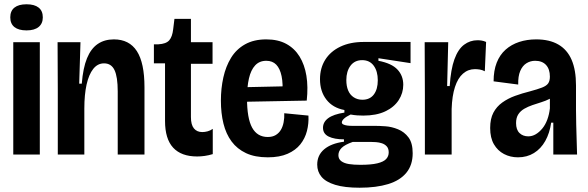

<svg xmlns="http://www.w3.org/2000/svg" viewBox="-20 -722 2749 897"><path d="M42 0V-525H166V0ZM104 -580Q67 -580 47.5 -595.5Q28 -611 28 -641Q28 -671 47.5 -686.5Q67 -702 104 -702Q141 -702 160.5 -686.5Q180 -671 180 -641Q180 -612 160.5 -596Q141 -580 104 -580Z M250 0V-300L249 -525H356L350 -331H362Q368 -405 386.5 -450Q405 -495 436.5 -516.5Q468 -538 512 -538Q584 -538 619.5 -483Q655 -428 655 -314V0H530V-295Q530 -363 515 -394.5Q500 -426 466 -426Q436 -426 415.5 -400Q395 -374 384.5 -327Q374 -280 374 -215V0Z M901 9Q827 9 789 -32Q751 -73 751 -157V-426H699V-515H720Q756 -517 770.5 -533.5Q785 -550 789 -585L795 -634H872V-525H973V-424H872V-175Q872 -139 886 -122Q900 -105 925 -105Q937 -105 950 -108.5Q963 -112 974 -120V-2Q954 4 936 6.5Q918 9 901 9Z M1231 13Q1171 13 1129.5 -6.5Q1088 -26 1062 -61Q1036 -96 1024 -144.5Q1012 -193 1012 -252Q1012 -309 1023.5 -360.5Q1035 -412 1059.5 -452Q1084 -492 1125 -515Q1166 -538 1224 -538Q1279 -538 1317.5 -517Q1356 -496 1379.5 -458Q1403 -420 1411.5 -368Q1420 -316 1413 -252L1094 -246V-314L1321 -319L1299 -277Q1303 -331 1295.5 -366.5Q1288 -402 1270.5 -420Q1253 -438 1224 -438Q1192 -438 1172 -416.5Q1152 -395 1143 -355.5Q1134 -316 1134 -263Q1134 -169 1158 -125.5Q1182 -82 1231 -82Q1253 -82 1268 -91Q1283 -100 1292 -115Q1301 -130 1305 -150.5Q1309 -171 1308 -193L1421 -182Q1423 -145 1414 -110Q1405 -75 1383 -47.5Q1361 -20 1323.5 -3.5Q1286 13 1231 13Z M1660 155Q1590 155 1546 141.5Q1502 128 1482 104Q1462 80 1462 47Q1462 3 1494.5 -24.5Q1527 -52 1587 -60V-71Q1542 -71 1515.5 -84Q1489 -97 1489 -125Q1489 -152 1513.5 -170Q1538 -188 1589 -196V-208Q1535 -218 1505 -256.5Q1475 -295 1475 -352Q1475 -404 1499.5 -443Q1524 -482 1570 -504Q1616 -526 1679 -526H1898V-427L1748 -450V-438Q1810 -426 1837 -397Q1864 -368 1864 -326Q1864 -287 1842.5 -254Q1821 -221 1779.5 -201.5Q1738 -182 1677 -182Q1664 -182 1649 -183Q1634 -184 1618 -187Q1597 -177 1587 -167.5Q1577 -158 1577 -150Q1577 -144 1584 -140.5Q1591 -137 1602 -135.5Q1613 -134 1626 -134H1733Q1752 -134 1781 -132Q1810 -130 1839.5 -118Q1869 -106 1888.5 -80Q1908 -54 1908 -6Q1908 49 1878.5 85Q1849 121 1793.5 138Q1738 155 1660 155ZM1663 48Q1714 48 1743 41Q1772 34 1784 21Q1796 8 1796 -10Q1796 -28 1787 -38Q1778 -48 1764.5 -52.5Q1751 -57 1736.5 -58Q1722 -59 1711 -59H1628Q1591 -46 1576 -31Q1561 -16 1561 3Q1561 21 1574.5 31Q1588 41 1610.5 44.5Q1633 48 1663 48ZM1673 -256Q1708 -256 1726.5 -280.5Q1745 -305 1745 -347Q1745 -389 1726 -415Q1707 -441 1672 -441Q1637 -441 1617.5 -415Q1598 -389 1598 -348Q1598 -320 1606.5 -299.5Q1615 -279 1632.5 -267.5Q1650 -256 1673 -256Z M1965 0V-276L1964 -525H2074L2069 -320H2081Q2086 -398 2103 -445Q2120 -492 2148 -513Q2176 -534 2211 -534Q2220 -534 2230 -532.5Q2240 -531 2251 -526L2245 -389Q2234 -395 2222 -397Q2210 -399 2199 -399Q2167 -399 2143 -378Q2119 -357 2105.5 -315.5Q2092 -274 2090 -213V0Z M2400 13Q2364 13 2334.5 -2.5Q2305 -18 2287.5 -48Q2270 -78 2270 -124Q2270 -167 2285 -195.5Q2300 -224 2326.5 -243Q2353 -262 2386 -274Q2419 -286 2455 -295Q2492 -305 2512.5 -313Q2533 -321 2541 -332.5Q2549 -344 2549 -364Q2549 -399 2531 -418.5Q2513 -438 2480 -438Q2458 -438 2439.5 -426.5Q2421 -415 2410.5 -390.5Q2400 -366 2401 -327L2286 -342Q2286 -392 2300.5 -429Q2315 -466 2342 -490Q2369 -514 2405.5 -526Q2442 -538 2485 -538Q2547 -538 2588.5 -514Q2630 -490 2650.5 -442.5Q2671 -395 2671 -323V-209Q2671 -176 2672 -140.5Q2673 -105 2674 -69.5Q2675 -34 2676 0H2565Q2565 -37 2565 -73.5Q2565 -110 2565 -149H2555Q2548 -100 2527.5 -63.5Q2507 -27 2474.5 -7Q2442 13 2400 13ZM2448 -85Q2466 -85 2482.5 -94.5Q2499 -104 2513.5 -121.5Q2528 -139 2537 -163.5Q2546 -188 2549 -216V-275L2576 -282Q2565 -269 2547.5 -260Q2530 -251 2509 -244.5Q2488 -238 2467.5 -231Q2447 -224 2429.5 -214Q2412 -204 2401.5 -188Q2391 -172 2391 -147Q2391 -116 2407 -100.5Q2423 -85 2448 -85Z"/></svg>

Font: Bricolage Grotesque 72pt SemiCondensed SemiBold
Style: Regular
Weight: 600
Width: 4
Designer: Mathieu Triay
Foundry: Atelier Triay
Version: Version 1.001;gftools[0.9.33.dev8+g029e19f]